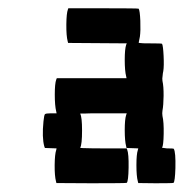

<svg xmlns="http://www.w3.org/2000/svg" viewBox="-20 -403 456 457"><path d="M141.6 -380.4 142.6 -383.3H226.1Q309.1 -383.3 310.1 -382.3Q313 -377.4 314 -353.5Q314.9 -329.6 313 -315.9Q310.5 -302.2 310.1 -301.3L311.5 -300.8Q312.5 -300.8 314.9 -300.5Q317.4 -300.3 320.8 -300Q324.2 -299.8 328.4 -299.8Q332.5 -299.8 336.9 -299.8Q364.7 -299.8 365.7 -298.8Q368.2 -294.4 369.4 -270.3Q370.6 -246.1 368.7 -233.9Q368.2 -232.4 367.7 -228.8Q367.2 -225.1 367.2 -224.1Q365.7 -214.8 366.7 -210.4Q369.6 -197.3 369.4 -174.8Q369.1 -152.3 366.7 -139.6Q365.7 -133.3 366.7 -127Q370.1 -112.3 369.6 -84.5Q369.1 -56.6 365.7 -51.3L377.4 -49.8H378.9Q392.6 -49.8 393.6 -48.8Q398.4 -41 397.5 -2.9Q396.5 28.8 393.1 32.2Q392.1 33.2 350.6 33.2L309.1 32.7L308.1 28.8Q304.7 16.6 304.7 -9.8Q304.7 -36.1 308.1 -45.9L309.1 -49.8L295.4 -50.3L281.2 -50.8L280.3 -54.7Q276.9 -67.4 276.9 -93.3Q276.9 -119.1 280.3 -129.4L281.7 -133.3H226.1Q219.7 -133.3 213.4 -133.3Q207 -133.3 201.7 -133.3Q196.3 -133.3 191.4 -133.1Q186.5 -132.8 182.9 -132.8Q179.2 -132.8 176.3 -132.8Q173.3 -132.8 171.9 -132.8L170.9 -132.3Q175.3 -124.5 175.3 -92.3Q175.3 -59.1 170.9 -51.3Q170.4 -50.8 177.7 -50.5Q185.1 -50.3 198.5 -50Q211.9 -49.8 226.1 -49.8H281.7L282.7 -46.9Q286.6 -37.1 286.1 -4.4Q285.6 28.3 281.7 32.2Q280.8 33.2 197.8 33.2L114.3 32.7L113.3 28.8Q109.9 16.1 110.1 -10Q110.4 -36.1 113.8 -45.9L114.7 -49.8L100.6 -50.3L86.9 -50.8L85.4 -54.7Q79.6 -75.7 83.5 -114.3Q85 -128.9 86.9 -131.1Q88.9 -133.3 101.1 -133.3H114.7L113.8 -137.7Q110.4 -151.4 110.4 -177.7Q110.4 -204.1 113.8 -213.4L115.2 -216.8H198.2H281.2L280.3 -221.2Q276.9 -234.4 276.9 -260.3Q276.9 -286.1 280.3 -296.4L281.7 -299.8L211.9 -300.3L142.1 -300.8L141.1 -304.7Q137.7 -317.4 137.9 -344.5Q138.2 -371.6 141.6 -380.4Z"/></svg>

Font: VT323
Style: Regular
Weight: 400
Monospace: yes
Version: Version 001.002